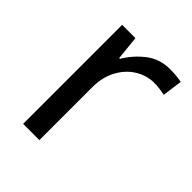

<svg xmlns="http://www.w3.org/2000/svg" viewBox="-161 -640 735 735"><g transform="rotate(45 206.5 -273.0)"><path d="M335 -546Q350 -546 367.5 -544.5Q385 -543 398 -540L387 -459Q374 -462 358.5 -464Q343 -466 329 -466Q288 -466 252 -443.5Q216 -421 194.5 -380.5Q173 -340 173 -286V0H85V-536H157L167 -438H171Q197 -482 238 -514Q279 -546 335 -546Z"/></g></svg>

Font: Noto Sans Ogham
Style: Regular
Weight: 400
Designer: Monotype Design Team
Foundry: Monotype Imaging Inc.
Version: Version 2.001; ttfautohint (v1.8.4.7-5d5b)